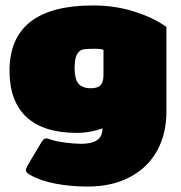

<svg xmlns="http://www.w3.org/2000/svg" viewBox="-20 -515 666 705"><path d="M90 127Q75 119 75 109Q75 104 81 93L131 9Q140 -7 150 -7Q153 -7 165 -3Q184 4 218.5 8.5Q253 13 278 13Q356 13 356 -41V-44Q340 -37 313.5 -32Q287 -27 263 -27Q140 -27 77.5 -85Q15 -143 15 -255Q15 -495 322 -495Q402 -495 473 -472.5Q544 -450 591 -416V-104Q591 -23 556.5 39Q522 101 456.5 135.5Q391 170 302 170Q240 170 184.5 159.5Q129 149 90 127ZM360 -240V-332Q349 -336 331 -336Q298 -336 285 -333.5Q272 -331 263 -316Q254 -301 254 -265Q254 -225 268 -208Q282 -191 314 -191Q339 -191 349.5 -202.5Q360 -214 360 -240Z"/></svg>

Font: Mitr
Style: Bold
Weight: 700
Designer: Thanarat Vachiruckul
Foundry: Cadson Demak
Version: Version 1.003